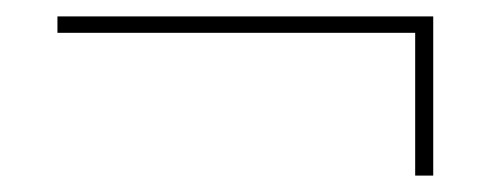

<svg xmlns="http://www.w3.org/2000/svg" viewBox="-20 -423 597 234"><path d="M486 -209V-383H50V-403H508V-209Z"/></svg>

Font: Alumni Sans SC Thin
Style: Regular
Weight: 100
Designer: Robert E. Leuschke
Foundry: Robert E. Leuschke
Version: Version 1.018